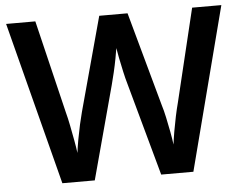

<svg xmlns="http://www.w3.org/2000/svg" viewBox="-51 -776 1055 838"><g transform="rotate(-5 476.5 -357.0)"><path d="M948 -714 763 0H622L509 -410Q503 -430 496 -461.5Q489 -493 483 -523Q477 -553 475 -567Q473 -553 467.5 -523.5Q462 -494 454.5 -462Q447 -430 441 -408L331 0H189L5 -714H133L231 -307Q238 -281 244.5 -248Q251 -215 257 -182.5Q263 -150 266 -126Q269 -151 275 -184Q281 -217 288 -248.5Q295 -280 301 -302L413 -714H537L651 -301Q658 -279 665 -246.5Q672 -214 678 -182Q684 -150 687 -126Q690 -151 695.5 -183Q701 -215 708 -248Q715 -281 722 -307L820 -714Z"/></g></svg>

Font: Noto Sans Kannada SemiBold
Style: Regular
Weight: 600
Designer: Jelle Bosma - Monotype Design Team
Foundry: Monotype Imaging Inc.
Version: Version 2.005; ttfautohint (v1.8.4.7-5d5b)